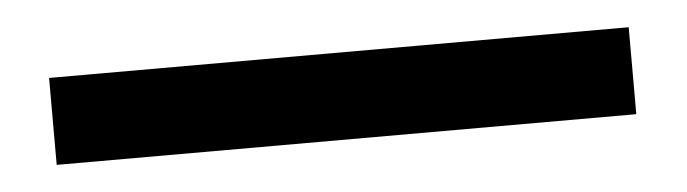

<svg xmlns="http://www.w3.org/2000/svg" viewBox="-24 -15 590 165"><g transform="rotate(-5 271.0 67.5)"><path d="M20.5 105V30H520.5V105Z"/></g></svg>

Font: HK Grotesk Medium
Style: Regular
Weight: 500
Designer: Alfredo Marco Pradil
Foundry: Hanken Design Co.
Version: Version 3.001;FEAKit 1.0